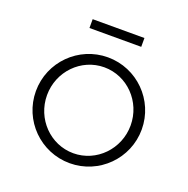

<svg xmlns="http://www.w3.org/2000/svg" viewBox="-125 -815 923 941"><g transform="rotate(20 336.0 -345.0)"><path d="M471 -650V-696H201V-650ZM118 -270C118 -393.6 215.7 -494 336 -494C456.3 -494 554 -393.6 554 -270C554 -146.4 456.3 -46 336 -46C215.7 -46 118 -146.4 118 -270ZM60 -270C60 -117.6 183.6 6 336 6C488.4 6 612 -117.6 612 -270C612 -422.4 488.4 -546 336 -546C183.6 -546 60 -422.4 60 -270Z"/></g></svg>

Font: Resamitz
Style: Regular
Weight: 500
Designer: gluk
Foundry: gluk
Version: Version 0.047